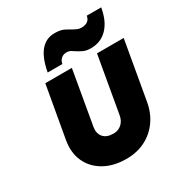

<svg xmlns="http://www.w3.org/2000/svg" viewBox="-204 -1036 1123 1190"><g transform="rotate(-30 357.5 -441.0)"><path d="M358 -890Q399 -890 422.5 -878.5Q446 -867 465 -855Q478 -848 491 -842Q504 -836 521 -836Q578 -836 586 -884H689Q674 -794 627 -745Q580 -696 509 -696Q476 -696 456 -705.5Q436 -715 420 -725Q406 -735 393 -742.5Q380 -750 362 -750Q340 -750 324.5 -736.5Q309 -723 305 -700H200Q234 -890 358 -890ZM154 -650H344L277 -265Q270 -222 293 -195Q316 -168 365 -168Q400 -168 424 -190Q448 -212 454 -249L524 -650H715L642 -233Q629 -160 589.5 -105.5Q550 -51 490.5 -21.5Q431 8 357 8Q265 8 199 -29.5Q133 -67 103.5 -132.5Q74 -198 89 -282Z"/></g></svg>

Font: Overused Grotesk Black
Style: Italic
Weight: 900
Italic angle: -10°
Version: Version 0.003